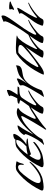

<svg xmlns="http://www.w3.org/2000/svg" viewBox="966 -1579 651 2623"><g transform="rotate(-90 1291.5 -267.5)"><path d="M47 3Q35 3 17.5 -0.5Q0 -4 0 -20Q0 -25 2 -29Q4 -33 5 -37Q32 -96 73.5 -158Q115 -220 165 -274Q215 -328 269 -364Q281 -372 298 -374.5Q315 -377 329 -377Q333 -377 350 -375.5Q367 -374 383 -371Q399 -368 400 -363Q387 -348 379 -324Q371 -300 366 -281Q365 -278 363.5 -273Q362 -268 357 -268Q353 -268 352 -272.5Q351 -277 351 -279Q351 -286 352 -292.5Q353 -299 353 -306Q353 -322 346 -334Q339 -346 321 -346Q305 -346 288 -337Q271 -328 259 -317Q243 -302 216.5 -270.5Q190 -239 164 -201.5Q138 -164 120 -128.5Q102 -93 102 -71Q102 -53 112.5 -45Q123 -37 140 -37Q169 -37 203 -52Q237 -67 270 -90Q303 -113 332 -138.5Q361 -164 381 -184Q383 -186 385 -188Q387 -190 390 -190Q393 -190 393 -186Q393 -181 389 -175Q364 -139 322.5 -103Q281 -67 233 -41Q185 -15 140 -8Q117 -4 93.5 -0.5Q70 3 47 3Z M365 3Q354 3 336.5 -0.5Q319 -4 319 -20Q319 -29 324 -37Q351 -97 392 -158.5Q433 -220 483 -273.5Q533 -327 587 -364Q604 -375 627.5 -379Q651 -383 670 -383Q677 -383 683.5 -383Q690 -383 696 -381Q701 -397 723 -404.5Q745 -412 759 -412Q774 -412 774 -401Q774 -394 770 -386Q766 -378 764 -372Q754 -350 730.5 -321.5Q707 -293 679 -268Q651 -243 629 -233Q636 -233 654.5 -232.5Q673 -232 691 -228.5Q709 -225 712 -217Q711 -215 708 -215Q676 -211 645.5 -208Q615 -205 583 -197Q569 -193 555 -189Q541 -185 527 -180L502 -171Q494 -171 487.5 -178Q481 -185 476 -191Q466 -176 453 -154.5Q440 -133 430 -111Q420 -89 420 -71Q420 -53 431 -45Q442 -37 458 -37Q488 -37 525 -54Q562 -71 597 -94.5Q632 -118 655 -136Q658 -139 660 -139Q664 -139 664 -132Q664 -125 657 -116Q636 -94 601 -70.5Q566 -47 528 -30Q490 -13 458 -8Q435 -5 412 -1Q389 3 365 3ZM492 -215Q547 -230 605 -233Q608 -238 613.5 -243.5Q619 -249 623 -253Q648 -276 668 -304Q688 -332 692 -365L693 -367Q693 -369 684 -370Q675 -371 673 -371Q649 -371 622.5 -354Q596 -337 571 -311.5Q546 -286 525.5 -260Q505 -234 492 -215Z M839 38Q832 38 832 29Q832 25 836 21Q842 14 857.5 -11Q873 -36 894 -70Q915 -104 936.5 -141.5Q958 -179 977 -212.5Q996 -246 1007.5 -268.5Q1019 -291 1019 -295Q1019 -302 1011 -302Q999 -302 980 -292.5Q961 -283 950 -277Q919 -259 885 -231.5Q851 -204 818 -170.5Q785 -137 757.5 -103Q730 -69 713 -38Q709 -30 705 -22.5Q701 -15 691 -11Q683 -7 674 -5.5Q665 -4 657 0Q650 3 642.5 5.5Q635 8 627 8Q623 8 623 7Q623 6 623.5 6Q624 6 624 5Q632 -3 640.5 -11.5Q649 -20 656 -29Q675 -52 691 -77Q707 -102 720 -128Q727 -140 739 -164Q751 -188 761 -212Q771 -236 771 -248Q771 -259 764.5 -256.5Q758 -254 758 -260Q758 -265 763.5 -273Q769 -281 772 -285Q785 -303 801.5 -318.5Q818 -334 839 -342Q847 -345 861 -349.5Q875 -354 883 -354Q889 -354 889 -350Q889 -344 883 -338Q849 -289 820 -238.5Q791 -188 764 -135Q788 -165 824 -203.5Q860 -242 902 -279Q944 -316 987.5 -340Q1031 -364 1071 -364Q1076 -364 1089.5 -362.5Q1103 -361 1114.5 -357Q1126 -353 1126 -347Q1126 -342 1119 -337Q1112 -332 1108 -330Q1087 -317 1066 -287Q1045 -257 1027.5 -224Q1010 -191 999 -168Q995 -158 987.5 -141.5Q980 -125 980 -114Q980 -105 988 -105Q995 -105 1004 -110.5Q1013 -116 1018 -119Q1053 -143 1090 -165Q1127 -187 1167 -202Q1169 -202 1175 -204.5Q1181 -207 1182 -207Q1188 -207 1188 -200Q1159 -187 1131 -169Q1103 -151 1076 -134Q1016 -96 956 -54Q896 -12 843 36Q841 38 839 38Z M1103 2Q1100 2 1087 0.5Q1074 -1 1062 -4.5Q1050 -8 1050 -13Q1050 -28 1063.5 -54.5Q1077 -81 1097.5 -113.5Q1118 -146 1142 -179.5Q1166 -213 1186.5 -242Q1207 -271 1220.5 -290.5Q1234 -310 1234 -314Q1234 -318 1224.5 -321Q1215 -324 1204.5 -326.5Q1194 -329 1190 -329Q1187 -331 1187 -335Q1187 -347 1202.5 -351Q1218 -355 1235.5 -356Q1253 -357 1259 -357Q1265 -367 1274 -384.5Q1283 -402 1290 -420Q1297 -438 1297 -448Q1297 -457 1292.5 -460.5Q1288 -464 1288 -465Q1288 -467 1298.5 -472.5Q1309 -478 1324 -484Q1339 -490 1352 -494Q1365 -498 1369 -498Q1373 -498 1374 -491.5Q1375 -485 1375 -483Q1375 -465 1362.5 -440.5Q1350 -416 1334.5 -392.5Q1319 -369 1308 -353H1418Q1421 -353 1421 -351Q1421 -346 1413.5 -338Q1406 -330 1401 -330Q1385 -330 1370 -328.5Q1355 -327 1339 -326Q1320 -325 1299 -317Q1278 -309 1267 -293Q1259 -282 1242 -256Q1225 -230 1207 -200Q1189 -170 1176.5 -144Q1164 -118 1164 -107Q1164 -98 1171 -98Q1177 -98 1184.5 -103Q1192 -108 1196 -111Q1231 -137 1267.5 -161Q1304 -185 1344 -201Q1346 -202 1353 -204.5Q1360 -207 1361 -207Q1367 -207 1367 -200Q1343 -189 1309.5 -168.5Q1276 -148 1241.5 -121.5Q1207 -95 1180.5 -67.5Q1154 -40 1143 -16Q1138 -4 1126 -1Q1114 2 1103 2Z M1280 7Q1280 7 1279 7Q1278 7 1278 6Q1298 -20 1314.5 -48Q1331 -76 1347 -103Q1370 -141 1392 -179.5Q1414 -218 1432 -258Q1439 -271 1439 -288Q1439 -294 1437.5 -300Q1436 -306 1436 -311Q1436 -317 1441.5 -322Q1447 -327 1451 -330Q1453 -331 1464 -336Q1475 -341 1489 -347.5Q1503 -354 1514 -358.5Q1525 -363 1526 -363Q1528 -363 1529.5 -358.5Q1531 -354 1531 -353Q1531 -343 1523 -325Q1515 -307 1503 -287Q1491 -267 1480 -249.5Q1469 -232 1463 -222Q1477 -240 1499 -263.5Q1521 -287 1545.5 -308Q1570 -329 1590 -337Q1611 -346 1632 -352Q1641 -355 1657 -358Q1673 -361 1687.5 -366Q1702 -371 1708 -377L1709 -370Q1710 -333 1692 -316Q1674 -299 1646.5 -293.5Q1619 -288 1590 -283Q1539 -276 1502.5 -246Q1466 -216 1440 -174.5Q1414 -133 1395 -89Q1388 -74 1382.5 -58.5Q1377 -43 1370 -28Q1367 -21 1348 -12.5Q1329 -4 1308.5 1.5Q1288 7 1280 7Z M1598 6Q1590 6 1582 3Q1587 -14 1596.5 -32Q1606 -50 1614 -66Q1643 -122 1681 -177Q1719 -232 1765 -280.5Q1811 -329 1863 -364Q1872 -370 1890 -372.5Q1908 -375 1927.5 -375.5Q1947 -376 1957 -376Q1963 -376 1988 -375Q2013 -374 2043 -372Q2073 -370 2095.5 -367.5Q2118 -365 2119 -361Q2107 -358 2094 -351Q2081 -344 2073 -334Q2031 -288 2000 -233.5Q1969 -179 1943 -123Q1940 -116 1936.5 -108Q1933 -100 1933 -92Q1933 -86 1936 -86Q1938 -86 1941 -88Q1944 -90 1945 -91Q1980 -121 2026.5 -152.5Q2073 -184 2116 -200Q2117 -201 2125 -204Q2133 -207 2134 -207Q2137 -207 2138 -204.5Q2139 -202 2140 -200Q2117 -190 2087 -171.5Q2057 -153 2026.5 -130.5Q1996 -108 1970.5 -84.5Q1945 -61 1930 -41Q1926 -35 1923 -29Q1920 -23 1916 -16Q1910 -4 1898 -1Q1886 2 1873 2Q1869 2 1855 0.5Q1841 -1 1828.5 -4.5Q1816 -8 1816 -13Q1816 -20 1828.5 -42.5Q1841 -65 1861 -95Q1881 -125 1901.5 -155.5Q1922 -186 1939 -209.5Q1956 -233 1963 -242Q1931 -212 1895.5 -185Q1860 -158 1825 -131Q1787 -101 1747 -71.5Q1707 -42 1665 -16Q1650 -7 1633 -0.5Q1616 6 1598 6ZM1693 -69Q1699 -69 1707.5 -74Q1716 -79 1721 -82Q1760 -106 1802.5 -137.5Q1845 -169 1886 -203Q1927 -237 1959 -268Q1967 -276 1978 -289Q1989 -302 1989 -315Q1989 -329 1973 -335Q1957 -341 1937.5 -342Q1918 -343 1908 -343Q1902 -343 1893 -342.5Q1884 -342 1879 -338Q1856 -321 1830 -293Q1804 -265 1778.5 -231.5Q1753 -198 1732.5 -165Q1712 -132 1699 -106Q1696 -101 1691.5 -91.5Q1687 -82 1687 -75Q1687 -69 1693 -69Z M2068 2Q2065 2 2052 0.5Q2039 -1 2027 -4.5Q2015 -8 2015 -13Q2015 -27 2028 -53Q2041 -79 2062 -110.5Q2083 -142 2105 -173.5Q2127 -205 2146 -231Q2165 -257 2175 -272Q2188 -292 2209 -324.5Q2230 -357 2252 -393.5Q2274 -430 2290.5 -463Q2307 -496 2311 -517Q2312 -519 2312 -523Q2312 -533 2308 -535Q2304 -537 2304 -541Q2304 -543 2314.5 -548Q2325 -553 2339 -558.5Q2353 -564 2365.5 -568.5Q2378 -573 2382 -573Q2388 -573 2390 -565Q2392 -557 2392 -553Q2392 -536 2383.5 -517.5Q2375 -499 2366 -485Q2330 -428 2290 -373.5Q2250 -319 2212 -263.5Q2174 -208 2143 -147Q2139 -140 2134 -128Q2129 -116 2129 -107Q2129 -98 2136 -98Q2142 -98 2149.5 -103Q2157 -108 2161 -111Q2197 -137 2234 -161.5Q2271 -186 2312 -202Q2313 -202 2319 -204.5Q2325 -207 2326 -207Q2332 -207 2332 -200Q2309 -190 2279 -171.5Q2249 -153 2218.5 -130.5Q2188 -108 2162.5 -84.5Q2137 -61 2122 -41Q2118 -35 2114.5 -29Q2111 -23 2108 -16Q2103 -4 2091.5 -1Q2080 2 2068 2Z M2474 -401Q2468 -401 2468 -405Q2468 -410 2473 -418Q2478 -426 2478 -437Q2478 -443 2476 -448.5Q2474 -454 2474 -459Q2474 -466 2487.5 -467Q2501 -468 2505 -468Q2511 -468 2530 -467Q2549 -466 2566 -462.5Q2583 -459 2583 -452Q2583 -450 2580.5 -448.5Q2578 -447 2576 -446Q2565 -442 2555 -439Q2545 -436 2534 -430Q2528 -427 2516 -420Q2504 -413 2492 -407Q2480 -401 2474 -401ZM2304 2Q2300 2 2287.5 0.5Q2275 -1 2263.5 -4.5Q2252 -8 2252 -13Q2252 -16 2254.5 -24.5Q2257 -33 2258 -36Q2273 -79 2300 -119.5Q2327 -160 2357.5 -199.5Q2388 -239 2411 -277Q2416 -284 2419.5 -291.5Q2423 -299 2423 -307Q2423 -318 2418 -320.5Q2413 -323 2413 -325Q2413 -327 2423.5 -332Q2434 -337 2448.5 -343Q2463 -349 2476 -353.5Q2489 -358 2493 -358Q2496 -358 2496 -354Q2496 -347 2489 -333Q2482 -319 2472 -302.5Q2462 -286 2453.5 -272.5Q2445 -259 2441 -253Q2421 -222 2404 -189Q2387 -156 2370 -123Q2367 -116 2363.5 -107.5Q2360 -99 2360 -92Q2360 -86 2363 -86Q2365 -86 2368 -88Q2371 -90 2372 -91Q2407 -121 2452 -151.5Q2497 -182 2540 -199Q2542 -200 2551 -203.5Q2560 -207 2561 -207Q2567 -207 2567 -200Q2542 -189 2508.5 -168.5Q2475 -148 2441.5 -122Q2408 -96 2381 -68.5Q2354 -41 2343 -16Q2338 -4 2326.5 -1Q2315 2 2304 2Z"/></g></svg>

Font: My Soul
Style: Regular
Weight: 400
Designer: Robert E. Leuschke
Foundry: Robert E. Leuschke
Version: Version 1.010; ttfautohint (v1.8.4.7-5d5b)